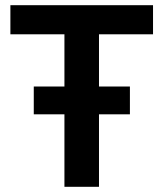

<svg xmlns="http://www.w3.org/2000/svg" viewBox="-20 -719 629 739"><path d="M228 -279H110V-386H228V-587H20V-699H569V-587H361V-386H480V-279H361V0H228Z"/></svg>

Font: Prompt Medium
Style: Regular
Weight: 500
Designer: Katatrad Team
Foundry: CadsonDemak
Version: Version 1.000